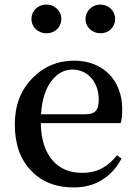

<svg xmlns="http://www.w3.org/2000/svg" viewBox="-20 -807 604 842"><path d="M303 15C351 15 393 4 429 -19C464 -41 492 -72 513 -112L493 -126C473 -101 452 -82 429 -70C404 -56 374 -49 340 -49C286 -49 243 -67 212 -102C178 -140 160 -195 159 -267H509C514 -282 516 -302 516 -328C516 -455 432 -541 305 -541C234 -541 173 -516 124 -466C71 -413 45 -345 45 -262C45 -175 69 -107 117 -58C164 -9 226 15 303 15ZM160 -306C164 -371 180 -420 208 -455C233 -486 263 -502 298 -502C365 -502 413 -446 413 -371C413 -348 409 -332 402 -323C393 -312 378 -306 356 -306ZM183 -787C147 -787 118 -760 118 -724C118 -687 147 -661 184 -661C220 -661 249 -687 249 -724C249 -760 219 -787 183 -787ZM420 -787C385 -787 355 -760 355 -724C355 -687 385 -661 421 -661C456 -661 485 -687 485 -724C485 -760 456 -787 420 -787Z"/></svg>

Font: AllPunType SemiBold
Style: Regular
Weight: 600
Version: 1.0